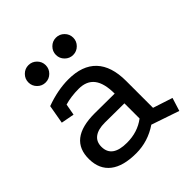

<svg xmlns="http://www.w3.org/2000/svg" viewBox="-176 -740 878 878"><g transform="rotate(-45 262.5 -301.0)"><path d="M349 -29Q284 15 208 15Q124 15 80.5 -19Q37 -53 36 -118Q34 -249 202 -249L331 -248Q331 -315 306 -347.5Q281 -380 230 -380Q206 -380 183 -377Q160 -374 140 -368L130 -313L66 -325L82 -416Q120 -430 156.5 -437Q193 -444 227 -444Q317 -444 363 -395.5Q409 -347 409 -252V-78L504 -47L484 17ZM205 -186Q162 -186 139 -169Q116 -152 116 -119Q116 -49 212 -49Q281 -49 331 -87V-185ZM322 -619Q345 -619 361.5 -602.5Q378 -586 378 -563Q378 -540 361.5 -523.5Q345 -507 322 -507Q299 -507 282.5 -523.5Q266 -540 266 -563Q266 -586 282.5 -602.5Q299 -619 322 -619ZM144 -619Q167 -619 183.5 -602.5Q200 -586 200 -563Q200 -540 183.5 -523.5Q167 -507 144 -507Q121 -507 104.5 -523.5Q88 -540 88 -563Q88 -586 104.5 -602.5Q121 -619 144 -619Z"/></g></svg>

Font: Podkova
Style: Regular
Weight: 400
Designer: Ilya Yudin
Foundry: Cyreal (www.cyreal.org)
Version: Version 2.103